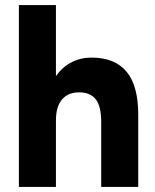

<svg xmlns="http://www.w3.org/2000/svg" viewBox="-20 -740 613 760"><path d="M54.8 -720H201.4V0H54.8ZM380.6 -256H527.2V0H380.6ZM298.3 -374.4Q251.1 -375.8 226.3 -347.2Q201.4 -318.5 201.4 -263.5H155.8Q155.8 -341.3 179.1 -397.3Q202.5 -453.2 244.8 -482.6Q287.2 -512 342.5 -512Q434.5 -512 481 -456.2Q527.5 -400.4 527.2 -284.1V-256H380.6Q380.6 -319 359.7 -346Q338.9 -372.9 298.3 -374.4Z"/></svg>

Font: Oak Sans Light
Style: Regular
Weight: 400
Designer: Erik Kennedy, Walven
Foundry: Erik Kennedy, Walven
Version: Version 1.100;Glyphs 3.1.2 (3151)